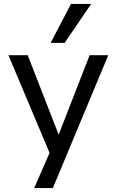

<svg xmlns="http://www.w3.org/2000/svg" viewBox="-20 -777 594 977"><path d="M154 180 247 -33V36L23 -496H121L278 -93H279L436 -496H531L249 180ZM238 -559 341 -757H444L309 -559Z"/></svg>

Font: Nunito Sans 7pt
Style: Regular
Weight: 400
Designer: Vernon Adams
Foundry: Vernon Adams
Version: Version 3.101;gftools[0.9.27]